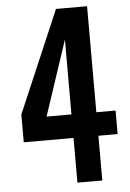

<svg xmlns="http://www.w3.org/2000/svg" viewBox="-59 -918 649 961"><g transform="rotate(-5 265.5 -437.5)"><path d="M290.5 -342.8V-718.8L165.5 -342.8ZM290.5 -224.6H40.5V-363.8L259.3 -875.5H415.5V-342.8H512.2V-224.6H415.5V0H290.5Z"/></g></svg>

Font: Oswald
Style: Book
Weight: 400
Designer: vernon adams
Foundry: vernon adams
Version: Version 1.000